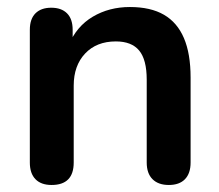

<svg xmlns="http://www.w3.org/2000/svg" viewBox="-20 -519 625 547"><path d="M127 8Q97 8 81 -8.5Q65 -25 65 -56V-434Q65 -465 81 -481Q97 -497 126 -497Q155 -497 171 -481Q187 -465 187 -434V-366L176 -391Q198 -444 244.5 -471.5Q291 -499 350 -499Q409 -499 447 -477Q485 -455 504 -410.5Q523 -366 523 -298V-56Q523 -25 507 -8.5Q491 8 461 8Q431 8 414.5 -8.5Q398 -25 398 -56V-292Q398 -349 376.5 -375Q355 -401 310 -401Q255 -401 222.5 -366.5Q190 -332 190 -275V-56Q190 8 127 8Z"/></svg>

Font: Nunito ExtraLight
Style: Bold
Weight: 700
Version: Version 3.602